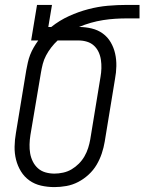

<svg xmlns="http://www.w3.org/2000/svg" viewBox="-20 -755 589 783"><path d="M202 8Q174 8 147.5 2Q121 -4 100 -19Q79 -34 65.5 -56Q52 -78 45.5 -103.5Q39 -129 39.5 -157Q40 -185 45 -213L87 -468Q90 -484 93.5 -500Q97 -516 103 -531.5Q109 -547 117.5 -561.5Q126 -576 136 -590H107L131 -735H192L177 -645H189Q223 -672 261.5 -689.5Q300 -707 340 -717.5Q380 -728 419.5 -731.5Q459 -735 499 -735H549V-680H499Q475 -680 450.5 -678.5Q426 -677 400.5 -673Q375 -669 350.5 -662Q326 -655 302 -645Q328 -645 353.5 -639Q379 -633 399 -618.5Q419 -604 431.5 -582.5Q444 -561 449.5 -536.5Q455 -512 454.5 -485.5Q454 -459 449 -433L407 -177Q403 -153 395 -129Q387 -105 374 -83Q361 -61 341.5 -43Q322 -25 299 -13Q276 -1 251 3.5Q226 8 202 8ZM202 -47Q219 -47 237.5 -51Q256 -55 272 -64.5Q288 -74 301.5 -87.5Q315 -101 324.5 -117.5Q334 -134 339.5 -151.5Q345 -169 348 -186L390 -442Q393 -459 393.5 -476.5Q394 -494 391.5 -511Q389 -528 382 -543Q375 -558 363 -569Q351 -580 334.5 -585Q318 -590 300 -590H215Q201 -577 189 -561.5Q177 -546 168 -529Q159 -512 154.5 -494.5Q150 -477 147 -459L104 -204Q101 -185 100.5 -166Q100 -147 103 -129.5Q106 -112 114 -96Q122 -80 135 -68.5Q148 -57 165.5 -52Q183 -47 202 -47Z"/></svg>

Font: Iosevka Term Curly Light
Style: Italic
Weight: 300
Italic angle: -9°
Designer: Belleve Invis
Foundry: Belleve Invis
Version: Version 32.3.0